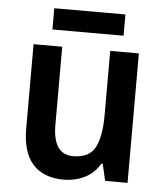

<svg xmlns="http://www.w3.org/2000/svg" viewBox="-51 -745 689 801"><g transform="rotate(5 293.0 -344.5)"><path d="M512 -542V0H418L402 -70H396Q372 -29 332 -9.5Q292 10 245 10Q161 10 116 -39.5Q71 -89 71 -189V-542H191V-215Q191 -91 276 -91Q343 -91 367.5 -137Q392 -183 392 -271V-542ZM442 -699V-610H144V-699Z"/></g></svg>

Font: Noto Sans Gurmukhi UI SemiCondensed SemiBold
Style: Regular
Weight: 600
Width: 4
Designer: Jelle Bosma - Monotype Design Team
Foundry: Monotype Imaging Inc.
Version: Version 2.004; ttfautohint (v1.8.4.7-5d5b)